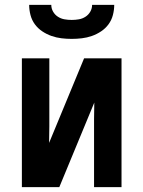

<svg xmlns="http://www.w3.org/2000/svg" viewBox="-20 -770 590 790"><path d="M70 0V-530H183V-318Q183 -284 183 -250Q183 -216 182 -182L326 -530H480V0H367V-212Q367 -246 367 -280Q367 -314 368 -348L224 0ZM275 -610Q254 -610 233 -612.5Q212 -615 192 -622Q172 -629 154 -641Q136 -653 123.5 -670Q111 -687 105.5 -708Q100 -729 100 -750H191Q191 -735 198.5 -722Q206 -709 218.5 -701Q231 -693 245.5 -690.5Q260 -688 275 -688Q290 -688 304.5 -690.5Q319 -693 331.5 -701Q344 -709 351.5 -722Q359 -735 359 -750H450Q450 -729 444.5 -708Q439 -687 426.5 -670Q414 -653 396 -641Q378 -629 358 -622Q338 -615 317 -612.5Q296 -610 275 -610Z"/></svg>

Font: Lode
Style: Bold
Weight: 700
Monospace: yes
Designer: Belleve Invis
Foundry: Belleve Invis
Version: Version 29.2.0; ttfautohint (v1.8.3)